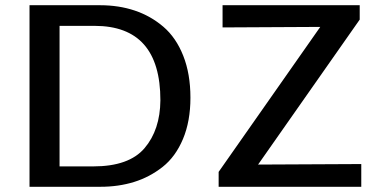

<svg xmlns="http://www.w3.org/2000/svg" viewBox="-20 -715 1467 735"><path d="M817 0V-57L1206 -612L832 -610V-695H1357V-640L968 -85L1363 -87V0ZM93 0V-695H363Q435 -695 496 -674.5Q557 -654 605.5 -612.5Q654 -571 681.5 -501.5Q709 -432 709 -341Q709 -251 680.5 -183Q652 -115 602.5 -76Q553 -37 493.5 -18.5Q434 0 365 0ZM208 -78H337Q474 -78 533.5 -148Q593 -218 594 -331Q594 -616 342 -616H208Z"/></svg>

Font: Coval
Style: Medium
Weight: 500
Foundry: Context Ltd
Version: Version 001.000